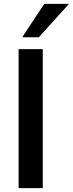

<svg xmlns="http://www.w3.org/2000/svg" viewBox="-20 -973 377 993"><path d="M201.2 -718.8V0H76.2V-718.8ZM94.7 -780.3 209 -953.1H336.9L180.7 -780.3Z"/></svg>

Font: Min Sans SemiBold
Style: Regular
Weight: 600
Designer: Jinseong-Kim, NotoSansCJK, Nunito
Foundry: Jinseong-Kim
Version: Version 1.400;Glyphs 3.1.2 (3151)